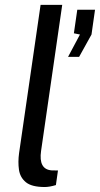

<svg xmlns="http://www.w3.org/2000/svg" viewBox="-20 -763 411 790"><path d="M164 6.5Q110.5 6.5 86.5 -13.2Q62.5 -33 58 -64.8Q53.5 -96.5 58.5 -133L147 -743H236L149 -142Q138 -66 192.5 -62L218.5 -61.5L210 -1.5Q183.5 6.5 164 6.5ZM260 -529 309 -621 284 -626 298 -723H371L356.5 -621L305.5 -529Z"/></svg>

Font: Public Sans
Style: Italic
Weight: 400
Italic angle: -8°
Designer: The Public Sans project authors (U.S. Web Design System). Libre Franklin designed by Pablo Impallari and Rodrigo Fuenzal
Version: Version 1.008; ttfautohint (v1.8.1) -l 8 -r 50 -G 200 -x 14 